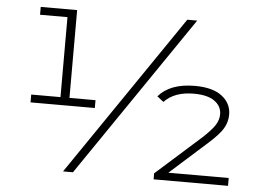

<svg xmlns="http://www.w3.org/2000/svg" viewBox="-50 -765 1125 830"><g transform="rotate(5 512.5 -350.0)"><path d="M365 -319V-285H86V-319H213V-666H94V-700H252V-319ZM730 -700H773L295 0H252ZM968 -34V0H645V-26L839 -199Q878 -235 892.5 -258Q907 -281 907 -305Q907 -340 876.5 -362Q846 -384 786 -384Q702 -384 658 -337L630 -359Q681 -418 788 -418Q865 -418 905.5 -387Q946 -356 946 -307Q946 -275 929.5 -247Q913 -219 868 -179L706 -34Z"/></g></svg>

Font: Hilab Light
Style: Regular
Weight: 300
Designer: Cristianderson Lima
Foundry: Cristianderson
Version: Version 1.0